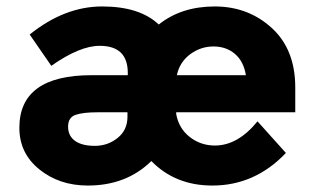

<svg xmlns="http://www.w3.org/2000/svg" viewBox="-20 -567 976 595"><path d="M895 -219H526V-214Q534 -169 568 -142.5Q602 -116 646 -116Q717 -116 778 -191L866 -93Q770 8 638 8Q523 8 449 -68Q372 8 252 8Q164 8 102 -42Q40 -92 40 -171Q40 -334 264 -334H376V-341Q376 -425 289 -425Q227 -425 139 -363L72 -460Q180 -547 296.5 -547Q413 -547 472 -491Q542 -547 645.5 -547Q749 -547 822 -480.5Q895 -414 895 -296ZM375 -205V-219H281Q237 -219 214 -211Q191 -203 191 -174.5Q191 -146 212.5 -130.5Q234 -115 274 -115Q314 -115 344.5 -139.5Q375 -164 375 -205ZM528 -334H742Q735 -377 708 -400Q681 -423 641.5 -423Q602 -423 569.5 -399Q537 -375 528 -334Z"/></svg>

Font: Montserrat Alternates
Style: Bold
Weight: 700
Version: Version 2.001